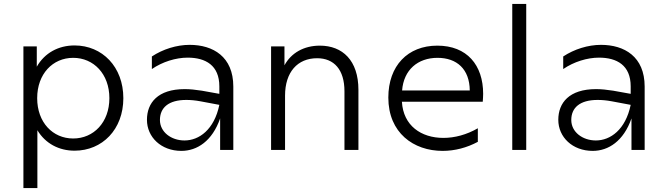

<svg xmlns="http://www.w3.org/2000/svg" viewBox="-20 -762 3390 976"><path d="M359 -531C277 -531 207 -493 167 -423V-526H99V194H170V-100C211 -32 280 4 359 4C500 4 607 -104 607 -263C607 -422 500 -531 359 -531ZM352 -468C456 -468 536 -386 536 -263C536 -140 456 -58 352 -58C248 -58 169 -140 169 -263C169 -386 248 -468 352 -468Z M1099 0H1166V-322C1166 -474 1063 -534 944 -534C878 -534 808 -512 752 -475V-411C806 -448 874 -469 934 -469C1025 -469 1095 -430 1095 -323V-285L1006 -301C974 -306 945 -309 919 -309C782 -309 727 -239 727 -153C727 -65 799 5 902 5C982 5 1059 -45 1099 -160ZM793 -152C793 -214 836 -254 927 -254C949 -254 972 -252 999 -247L1095 -229C1069 -103 992 -48 918 -48C850 -48 793 -91 793 -152Z M1606 -530C1525 -530 1460 -493 1426 -430V-526H1358V0H1429V-276C1429 -395 1492 -466 1592 -466C1678 -466 1731 -408 1731 -298V0H1802V-305C1802 -455 1721 -530 1606 -530Z M2230 5C2292 5 2353 -11 2409 -41V-110C2352 -77 2291 -61 2234 -61C2121 -61 2030 -123 2023 -245H2434C2435 -259 2436 -272 2436 -285C2436 -431 2354 -530 2203 -530C2053 -530 1954 -428 1954 -266C1954 -87 2082 5 2230 5ZM2368 -302H2024C2032 -407 2104 -468 2204 -468C2302 -468 2367 -411 2368 -302Z M2584 0H2655V-742H2584Z M3190 0H3257V-322C3257 -474 3154 -534 3035 -534C2969 -534 2899 -512 2843 -475V-411C2897 -448 2965 -469 3025 -469C3116 -469 3186 -430 3186 -323V-285L3097 -301C3065 -306 3036 -309 3010 -309C2873 -309 2818 -239 2818 -153C2818 -65 2890 5 2993 5C3073 5 3150 -45 3190 -160ZM2884 -152C2884 -214 2927 -254 3018 -254C3040 -254 3063 -252 3090 -247L3186 -229C3160 -103 3083 -48 3009 -48C2941 -48 2884 -91 2884 -152Z"/></svg>

Font: Chess Sans
Style: Regular
Weight: 400
Designer: Wolf Bōese
Foundry: Wolf Bōese
Version: Version 7.223;Glyphs 3.3 (3306)